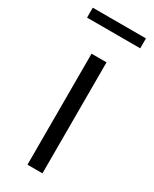

<svg xmlns="http://www.w3.org/2000/svg" viewBox="-182 -740 634 788"><g transform="rotate(30 134.5 -346.0)"><path d="M99 0H170V-526H99ZM9 -645H261V-692H9Z"/></g></svg>

Font: Chess Sans
Style: Regular
Weight: 400
Designer: Wolf Bōese
Foundry: Wolf Bōese
Version: Version 7.223;Glyphs 3.3 (3306)